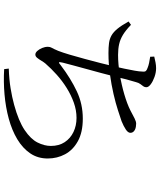

<svg xmlns="http://www.w3.org/2000/svg" viewBox="67 -890 865 1040"><g transform="rotate(90 500.0 -369.5)"><path d="M351 16Q410 14 458.5 6Q507 -2 547 -13Q635 -37 684 -70Q733 -103 751.5 -140Q770 -177 770 -212Q770 -256 749.5 -287Q729 -318 694.5 -334.5Q660 -351 618 -351Q577 -351 536 -336.5Q495 -322 456.5 -298Q418 -274 384.5 -244Q351 -214 324 -183Q317 -175 309 -161.5Q301 -148 293 -138Q285 -128 275 -128Q265 -128 255.5 -138.5Q246 -149 239.5 -164.5Q233 -180 233 -196Q233 -208 238.5 -217Q244 -226 255 -252Q264 -275 275.5 -313.5Q287 -352 299 -397Q311 -442 321.5 -482.5Q332 -523 338 -550Q345 -580 351.5 -610.5Q358 -641 362.5 -667Q367 -693 367 -706Q369 -721 364 -726.5Q359 -732 347 -736Q335 -741 320.5 -744Q306 -747 287 -750L286 -772Q302 -776 318 -779Q334 -782 349 -782Q372 -782 396 -773.5Q420 -765 436 -753Q452 -741 452 -729Q452 -720 447 -713Q442 -706 435 -697Q428 -688 424 -672Q417 -650 409.5 -621Q402 -592 392 -550Q385 -522 375 -484.5Q365 -447 354 -407.5Q343 -368 334 -334Q325 -300 319 -277Q315 -260 317 -256.5Q319 -253 335 -267Q405 -320 474 -352.5Q543 -385 622 -385Q696 -385 744 -358.5Q792 -332 815 -289Q838 -246 838 -195Q838 -141 810 -100Q782 -59 733.5 -30Q685 -1 622.5 16Q560 33 491 39Q422 45 354 41ZM267 -524Q236 -524 213 -527Q190 -530 171.5 -540.5Q153 -551 135 -573Q117 -595 96 -633L114 -646Q143 -618 167.5 -603Q192 -588 218 -582Q244 -576 277 -576Q327 -576 383.5 -585.5Q440 -595 491 -610Q542 -625 576 -642Q604 -657 621 -665.5Q638 -674 649 -674Q657 -674 666 -672.5Q675 -671 682 -667.5Q689 -664 694 -658Q699 -652 699 -643Q699 -630 681 -618Q663 -606 636 -595Q615 -588 577 -575.5Q539 -563 489 -551.5Q439 -540 382 -532Q325 -524 267 -524Z"/></g></svg>

Font: Noto Serif SC ExtraLight
Style: Regular
Weight: 400
Version: Version 2.002-H1;hotconv 1.1.0;makeotfexe 2.6.0